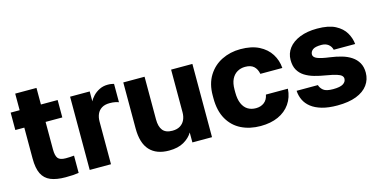

<svg xmlns="http://www.w3.org/2000/svg" viewBox="-67 -989 2655 1342"><g transform="rotate(-15 1260.0 -318.5)"><path d="M275 6Q209 6 167 -11.5Q125 -29 105 -69.5Q85 -110 85 -180V-404H20V-530H85V-650H239V-530H360V-404H239V-205Q239 -160 253.5 -141Q268 -122 310 -122Q340 -122 370 -125V0Q351 3 330 4.5Q309 6 275 6Z M450 0V-530H592V-458Q600 -476 619 -496Q638 -516 665 -529.5Q692 -543 725 -543Q742 -543 752 -541Q762 -539 770 -537V-404Q765 -407 747 -411Q729 -415 705 -415Q670 -415 647.5 -401Q625 -387 614.5 -363Q604 -339 604 -309V0Z M1022 13Q931 13 883 -39Q835 -91 835 -197V-530H989V-221Q989 -169 1010.5 -142Q1032 -115 1080 -115Q1114 -115 1136.5 -129Q1159 -143 1170 -167Q1181 -191 1181 -221V-530H1335V0H1193V-72Q1172 -36 1129.5 -11.5Q1087 13 1022 13Z M1685 13Q1607 13 1546 -17Q1485 -47 1450 -108Q1415 -169 1415 -260V-280Q1415 -364 1451.5 -423Q1488 -482 1549.5 -512.5Q1611 -543 1685 -543Q1765 -543 1819 -515.5Q1873 -488 1902 -442Q1931 -396 1935 -340H1776Q1769 -376 1747.5 -395.5Q1726 -415 1685 -415Q1653 -415 1627.5 -400Q1602 -385 1587.5 -355.5Q1573 -326 1573 -280V-260Q1573 -211 1587 -179Q1601 -147 1626 -131.5Q1651 -116 1685 -116Q1720 -116 1744.5 -134.5Q1769 -153 1776 -190H1935Q1931 -128 1899 -82Q1867 -36 1812.5 -11.5Q1758 13 1685 13Z M2240 13Q2175 13 2128.5 -0.5Q2082 -14 2052 -37.5Q2022 -61 2007 -92.5Q1992 -124 1990 -160H2144Q2150 -138 2170 -121.5Q2190 -105 2240 -105Q2291 -105 2313 -119Q2335 -133 2335 -156Q2335 -168 2325.5 -177.5Q2316 -187 2290.5 -195Q2265 -203 2217 -211Q2173 -218 2134.5 -229Q2096 -240 2067 -258.5Q2038 -277 2021.5 -306Q2005 -335 2005 -379Q2005 -426 2033 -463Q2061 -500 2114 -521.5Q2167 -543 2240 -543Q2323 -543 2371.5 -517.5Q2420 -492 2443 -452.5Q2466 -413 2470 -370H2315Q2309 -395 2289.5 -410Q2270 -425 2240 -425Q2194 -425 2176.5 -411Q2159 -397 2159 -377Q2159 -357 2187 -345.5Q2215 -334 2276 -326Q2320 -320 2358.5 -309Q2397 -298 2426.5 -278.5Q2456 -259 2473 -229.5Q2490 -200 2490 -158Q2490 -108 2461.5 -69Q2433 -30 2377.5 -8.5Q2322 13 2240 13Z"/></g></svg>

Font: Golos Text
Style: Bold
Weight: 700
Designer: A.Korolkova, Vitaly Kuzmin
Foundry: ParaType Ltd
Version: Version 2.004